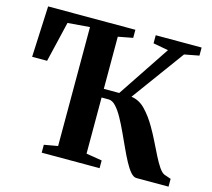

<svg xmlns="http://www.w3.org/2000/svg" viewBox="-105 -870 1103 998"><g transform="rotate(15 446.0 -371.5)"><path d="M199.5 0V-42.5L273 -55.5V-695.5L154.5 -686L103 -468.5H22.5L35 -743H504.5V-699.5L425.5 -684.5V-404H508.5L695.5 -684.5L614 -699.5V-743H861V-699.5L782 -684.5L575 -401.5Q618 -396 651.2 -361Q684.5 -326 711 -280Q731.5 -245 749.5 -208.2Q767.5 -171.5 784 -138.8Q800.5 -106 815.8 -83.5Q831 -61 845.5 -54.5L882 -42V0H709Q693.5 0 677.5 -18.5Q661.5 -37 645 -67.8Q628.5 -98.5 611.8 -135.2Q595 -172 578 -208.5Q560 -248 541.2 -282Q522.5 -316 503.2 -336.8Q484 -357.5 464 -357.5H426V-55.5L511 -41.5V0Z"/></g></svg>

Font: Merriweather 72pt
Style: Bold
Weight: 700
Version: Version 2.100